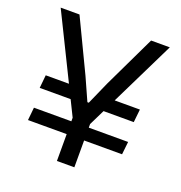

<svg xmlns="http://www.w3.org/2000/svg" viewBox="-118 -741 797 844"><g transform="rotate(20 280.5 -319.5)"><path d="M322 -276 337.5 -337H504.5L498 -276ZM64 -185.5H504.5L498 -125.5H58ZM221 -337 237.5 -276H58L64 -337ZM244 -192 24 -639H112L229 -394.5L276.5 -288.5H283L330 -394.5L447 -639H534.5L315.5 -192ZM239 0V-269.5H320.5V0Z"/></g></svg>

Font: Anek Odia
Style: Regular
Weight: 400
Designer: Yesha Goshar & Mahesh Sahu (Odia), Yesha Goshar (Latin)
Foundry: Ek Type
Version: Version 1.003